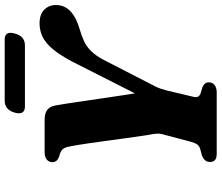

<svg xmlns="http://www.w3.org/2000/svg" viewBox="-80 -822 902 781"><g transform="rotate(-90 370.5 -431.0)"><path d="M345.6 -261.5 512 -589.9Q538.5 -639.5 562.9 -668.1Q587.3 -696.7 612.5 -708.6Q637.8 -720.6 666.4 -720.6Q703.1 -720.6 722 -701.6Q741 -682.6 741 -654Q741 -619 715.7 -595Q690.4 -571 641.7 -557.1Q614.1 -549.2 592.6 -538.9Q571.1 -528.6 553.5 -510.8Q536 -493 519.3 -462.5L415.7 -260.9Q406 -243.4 401.6 -230.4Q397.2 -217.4 394.2 -206.2L368.3 -97.2Q364.6 -83.9 368.1 -76.5Q371.7 -69.2 382 -65.5L404.9 -58.6Q418 -53.1 422.3 -46.6Q426.6 -40.1 426.6 -32.5Q426.6 -16.9 415.4 -8.4Q404.3 0 385.3 0H136.8Q117.5 0 110.1 -7.4Q102.6 -14.9 102.6 -27.7Q102.6 -49.7 129.4 -60.2L153.9 -66.6Q167.1 -70.3 173.3 -78.5Q179.4 -86.7 184.2 -102.6L214.5 -217Q219.3 -232.6 217.3 -249.5Q215.2 -266.4 211.9 -283.2Q210.1 -293.7 206.6 -318.3Q203.1 -342.9 198.5 -376.1Q193.9 -409.3 189.1 -445.1Q184.3 -480.9 179.6 -513.8Q174.8 -546.7 170.8 -571.1Q166.7 -595.5 164.2 -605.3Q160.6 -620.9 152 -628.8Q143.3 -636.7 125.9 -640.3Q114.5 -644.5 108.2 -651.1Q101.9 -657.7 101.8 -667.8Q101.7 -682.2 112.3 -691.1Q122.9 -700 142.2 -700H273.1Q300.5 -700 314.4 -689.4Q328.4 -678.9 332.4 -656Q335.1 -643.6 339.6 -613.8Q344.1 -584.1 349.9 -544.2Q355.7 -504.4 362.2 -461Q368.7 -417.6 374.7 -377.3Q380.7 -337 385.7 -306.2Q390.8 -275.4 394 -261.4ZM303.1 -821Q309.1 -842.2 321.5 -852.3Q333.9 -862.4 351.3 -862.4H600.5Q617.9 -862.4 624.5 -852.5Q631.1 -842.6 625.2 -821.4Q619.6 -800.2 607.2 -790.1Q594.9 -780.1 577.4 -780.1H328.2Q310.8 -780.1 304.2 -790.1Q297.6 -800.2 303.1 -821Z"/></g></svg>

Font: Fraunces
Style: Italic
Weight: 900
Italic angle: -16°
Version: Version 1.000;[0bf87f6ff]